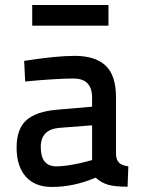

<svg xmlns="http://www.w3.org/2000/svg" viewBox="-20 -732 564 763"><path d="M441 -345V-119Q442 -95 454 -84.5Q466 -74 490 -71L487 10Q436 10 409 2Q382 -6 360 -26Q273 11 186 11Q119 11 82.5 -30Q46 -71 46 -146Q46 -220 85 -254.5Q124 -289 206 -296L346 -308V-344Q346 -420 272 -420Q239 -420 191 -417Q143 -414 112 -411L80 -408L76 -490Q201 -510 277 -510Q359 -510 400 -471Q441 -432 441 -345ZM346 -234 217 -224Q142 -218 142 -148Q142 -71 203 -71Q231 -71 267 -77.5Q303 -84 324 -90L346 -96ZM108 -630V-712H411V-630Z"/></svg>

Font: TitilliumText22L Lt
Style: Medium
Weight: 500
Designer: Campivisivi
Foundry: Campivisivi
Version: 1.000